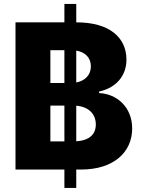

<svg xmlns="http://www.w3.org/2000/svg" viewBox="-20 -838 705 949"><path d="M298.3 90.8H356.9V0H380.9C542 0 633.3 -85.9 633.3 -203.1C633.3 -308.6 557.1 -374.5 469.7 -377.9V-385.7C548.8 -401.9 605 -459.5 605 -543C605 -652.8 521 -727.5 358.4 -727.5H356.9V-818.4H298.3V-727.5H56.6V0H298.3ZM356.9 -315.4C417 -311 453.6 -275.4 453.6 -222.7C453.6 -174.8 422.9 -144 356.9 -139.6ZM229 -139.2V-315.9H298.3V-139.2ZM229 -427.7V-589.8H298.3V-427.7ZM356.9 -587.9C401.9 -580.6 429.2 -551.8 429.2 -510.3C429.2 -466.8 399.9 -438.5 356.9 -430.2Z"/></svg>

Font: Inter ExtraBold
Style: Regular
Weight: 800
Designer: Rasmus Andersson
Foundry: rsms
Version: Version 4.001;git-9221beed3